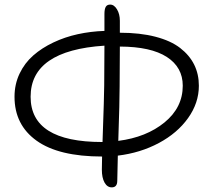

<svg xmlns="http://www.w3.org/2000/svg" viewBox="-20 -765 918 833"><path d="M422.9 -85.9Q234.9 -85.9 138.9 -154.5Q43 -223.1 43 -345.2Q43 -399.4 64.9 -445.6Q86.9 -491.7 124.3 -524.4Q161.6 -557.1 211.7 -580.8Q261.7 -604.5 317.6 -616.7Q373.5 -628.9 433.1 -630.9V-704.1Q433.1 -725.1 438.7 -735.1Q444.3 -745.1 458 -745.1Q475.1 -745.1 487.5 -724.6Q500 -704.1 500 -674.8V-623Q587.4 -623 654.1 -605.7Q720.7 -588.4 761.5 -556.9Q802.2 -525.4 822.5 -484.4Q842.8 -443.4 842.8 -393.1Q842.8 -318.4 796.1 -252.9Q749.5 -187.5 669.2 -144.5Q588.9 -101.6 491.2 -89.8Q488.8 5.4 488.8 19Q488.8 47.9 464.8 47.9Q445.3 47.9 433.6 27.1Q421.9 6.3 421.9 -28.8Q421.9 -64 422.9 -85.9ZM112.8 -345.2Q112.8 -148.9 422.9 -148.9H424.8Q432.1 -356.4 432.1 -395Q432.1 -503.9 433.1 -566.9Q112.8 -545.9 112.8 -345.2ZM499 -390.1Q499 -325.7 493.2 -153.8Q615.2 -169.4 694.1 -234.1Q772.9 -298.8 772.9 -393.1Q772.9 -473.1 703.9 -517.8Q634.8 -562.5 500 -563Q499 -501 499 -390.1Z"/></svg>

Font: Shantell Sans Bouncy
Style: Regular
Weight: 300
Designer: Stephen Nixon, Anya Danilova, Shantell Martin
Foundry: Arrow Type
Version: Version 1.006;[9816181b4]